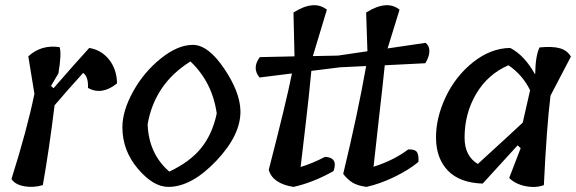

<svg xmlns="http://www.w3.org/2000/svg" viewBox="-20 -733 2259 753"><path d="M180 -396 190 -387Q276 -486 330 -545Q378 -537 408 -499Q438 -461 439 -406Q380 -358 325 -388Q327 -433 306 -447Q240 -374 194 -320Q173 -148 148 -7Q111 4 75 -2.5Q39 -9 25 -31Q86 -224 115 -365L91 -512Q142 -559 214 -548Q222 -521 209 -445Z M460 -234Q460 -298 502 -374Q544 -450 610.5 -503.5Q677 -557 736.5 -557Q796 -557 858.5 -465Q921 -373 923 -299Q925 -204 828 -102Q731 0 640 0Q581 0 520.5 -71.5Q460 -143 460 -234ZM727 -492Q587 -405 559 -246Q563 -130 644 -60Q725 -98 769 -152.5Q813 -207 830 -288Q813 -410 727 -492Z M1648 -485 1489 -477Q1482 -407 1466.5 -272.5Q1451 -138 1445 -79Q1524 -104 1581 -147Q1608 -148 1615.5 -136Q1623 -124 1621 -98Q1584 -67 1527.5 -39.5Q1471 -12 1417 0Q1381 -5 1361.5 -17.5Q1342 -30 1326 -51Q1383 -287 1416 -474L1313 -469L1201 -455Q1192 -357 1178.5 -244Q1165 -131 1159 -78Q1205 -92 1255 -118Q1307 -115 1288 -62Q1208 -17 1131 0Q1049 -13 1034 -67Q1103 -334 1125 -445L998 -429Q967 -466 999 -509L1135 -512L1131 -684Q1212 -735 1262 -695L1207 -513L1306 -515L1421 -532L1416 -684Q1498 -735 1547 -695L1500 -543L1649 -565Q1664 -554 1664 -532.5Q1664 -511 1648 -485Z M2010 -163 1873 -13Q1783 -16 1737 -63.5Q1691 -111 1690 -190.5Q1689 -270 1728 -352.5Q1767 -435 1836 -489.5Q1905 -544 1981 -545Q2037 -516 2078 -442L2079 -444Q2080 -514 2096 -547Q2148 -552 2176.5 -543.5Q2205 -535 2219 -511L2139 -358Q2124 -237 2113 -7Q2081 5 2041 -3Q2001 -11 1977 -35L2022 -152ZM1802 -193Q1802 -121 1854 -90Q2006 -229 2030 -252L2059 -379Q2029 -440 1974 -477Q1893 -442 1847.5 -365Q1802 -288 1802 -193Z"/></svg>

Font: Tillana Medium
Style: Regular
Weight: 500
Designer: Lipi Raval (Devanagari, Latin), Jonny Pinhorn (Latin)
Foundry: Indian Type Foundry
Version: Version 2.003;PS 1.0;hotconv 1.0.79;makeotf.lib2.5.61930; tt